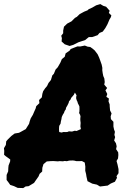

<svg xmlns="http://www.w3.org/2000/svg" viewBox="-49 -912 663 950"><path d="M66 18.6 38.4 17.6 20.4 9 1.6 2.8 -7.6 -10.2 -16.4 -21.6 -16.2 -46.6 -8.6 -64.2 -7.8 -81.6 -6.6 -93.2 1.2 -113.6 1.6 -123 -9.2 -131 -21 -139.4 -28.8 -146.2 -28 -165 -29.4 -178.8 -20 -194.8 -18.2 -212.8 -10 -222.4 7.4 -239.4 23.4 -251.4 45 -255 54.6 -260 78.4 -273.2 94.8 -299.4 97.8 -311.2 103 -326.4 113.6 -344 120.8 -360.8 127.4 -375.4 130.2 -386.6 146 -401.6 144.4 -417.2 158 -430.4 160.6 -447.8 164.6 -460.8 174.4 -475.2 184 -486.6 191 -501.4 203 -516.2 209.8 -538.8 217.6 -547.2 226 -567.8 236.6 -579.2 249.6 -601.8 257 -619.4 271.2 -631 275.8 -648 296.6 -662.6 300.4 -669.2 320.4 -677.2 334 -682.4 347.6 -682 370.8 -686.6 385 -681 397.4 -679.6 409.6 -671 419.6 -662.4 433.8 -643.8 441.4 -627.4 446.6 -613.4 454 -592.6 457.4 -576 457 -565.2 459.2 -549.6 462 -535.8 467.2 -523.8 469.2 -506 466.8 -493.4 481 -476.6 472.8 -465 481.8 -446.8 477.2 -433 489.8 -424.4 488 -410.2 493.6 -395.2 493.8 -385.6 495.6 -365.6 503 -351 498.6 -336.2 499.8 -322.6 512.2 -309.4V-286L515.4 -271L519.6 -259.8L517 -244.6L520.6 -233.4L515.8 -217L524.8 -203L528.2 -188L525.4 -174L535.8 -158.2L536.6 -144.8L535 -128.2L527.6 -115.4L532.4 -98.4L537.4 -74.8V-55L527.4 -40.4L530 -32.2L519.6 -12.8L499.2 -4L483.8 6.2L457.4 9.4L445.8 10.8L430.6 1.6L407.6 -3.4L384 -15.6L378.8 -38.2L377 -50.4L372.8 -67L373.2 -87.6L370.4 -107.6L356.6 -115L344 -114.8L329.2 -114.6L318 -117.4L310 -118L293.4 -117.4L281.8 -114.4L270.8 -115.6L262.4 -113.8L246 -114.8L237.4 -113.6L223 -114.6L214.2 -115.2L199.2 -114.6L182.4 -113.2L166.2 -100L160.6 -82L159.6 -63.2L147 -52L141.8 -39.2L128 -19.6L119.4 -7L92.6 9.2L77.8 10.6ZM255.6 -256.2 265.6 -259 274.8 -258.4 284.4 -259 292 -262.2 307.2 -261 321.2 -265.2 329.6 -263.8 339.8 -268.2 351.4 -273.2 348.8 -286.4 349.4 -295.6 350 -303.8 348.6 -315.2 348.2 -323.6 349.4 -336.6 347.2 -344.2 342.2 -353 343.6 -358.6 344.2 -368.6V-376.4L343.8 -385.6L340.8 -392L335.6 -402.4L334.8 -407.4L330.6 -415.8L327.8 -425.2L328 -433L329.8 -440.2L321.6 -454L316.6 -443.4L310.2 -435.6L303.4 -428L300 -419.6L292.4 -410.4L290.8 -403.2L284.8 -390.8L278 -379.2L276.2 -370.4L270.8 -362.8L267.6 -353.6L261.8 -344.4L256.6 -333L254.8 -321.6L252.2 -311L250.6 -300.2L244 -289.2L243.2 -280L243 -269L244 -258.8ZM295.4 -684.6 271.4 -692.8 255.8 -706.8 257.2 -723.2 254 -735.2 263.6 -747.6V-760.8L267.6 -780L283.4 -795.2L304.8 -806.4L322 -823.6L331.2 -828.6L345.4 -842.4L367.8 -854.4L384.2 -861L390 -866.6L407.4 -874.4L427 -885.8L447.4 -891.8L461.8 -883.2L476 -878.8L493.6 -858.8L489.6 -848L502 -835.8L499.4 -826.8L492.6 -815.4L483 -792.6L472.2 -773L459.4 -755.6L443.4 -749L433.8 -737.8L406.8 -728.6L390.2 -728.4L372.6 -714L338.6 -702.6L313.6 -690Z"/></svg>

Font: Winky Rough
Style: Italic
Weight: 400
Italic angle: -8.97852°
Designer: Simon Atzbach
Foundry: typofactur
Version: Version 1.206